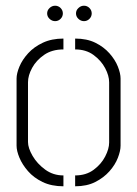

<svg xmlns="http://www.w3.org/2000/svg" viewBox="-20 -651 480 672"><path d="M274 -577Q263 -577 254.5 -585Q246 -593 246 -604Q246 -615 254.5 -623Q263 -631 274 -631Q285 -631 293 -623Q301 -615 301 -604Q301 -593 293 -585Q285 -577 274 -577ZM173 -577Q162 -577 153.5 -585Q145 -593 145 -604Q145 -615 153.5 -623Q162 -631 173 -631Q184 -631 192 -623Q200 -615 200 -604Q200 -593 192 -585Q184 -577 173 -577ZM202 1Q160 1 129 -14Q98 -29 78 -52Q58 -75 48 -99Q38 -123 38 -141V-376Q38 -394 48 -418Q58 -442 78.5 -464.5Q99 -487 130 -501.5Q161 -516 202 -516V-478Q162 -478 134.5 -459Q107 -440 92.5 -413.5Q78 -387 78 -363V-154Q78 -133 94 -105.5Q110 -78 138 -57.5Q166 -37 202 -37ZM243 1V-37Q281 -37 307.5 -56.5Q334 -76 348 -103Q362 -130 362 -152V-363Q362 -386 348 -412.5Q334 -439 307.5 -458.5Q281 -478 243 -478V-516Q284 -516 313.5 -501.5Q343 -487 363 -464.5Q383 -442 392.5 -418Q402 -394 402 -376V-141Q402 -123 392.5 -98.5Q383 -74 363 -51.5Q343 -29 313.5 -14Q284 1 243 1Z"/></svg>

Font: Stick No Bills ExtraLight ExtraLight
Style: Regular
Weight: 250
Version: Version 2.000